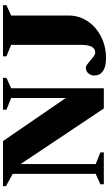

<svg xmlns="http://www.w3.org/2000/svg" viewBox="256 -966 724 1276"><g transform="rotate(-90 618.0 -328.0)"><path d="M100.5 -54V-605.5L19 -650.5V-670H318.5L604.5 -253V-616L527 -647V-670H738.5V-647L669.5 -616V0H535L165.5 -553.5V-54L243 -23V0H31.5V-23ZM1153 -236Q1153 -165 1115.2 -108.2Q1077.5 -51.5 1013 -18.5Q948.5 14.5 868 14.5Q812 14.5 783 -6.2Q754 -27 754 -63.5Q754 -85.5 768.5 -102.5Q783 -119.5 806 -119.5Q816 -119.5 828.8 -110Q841.5 -100.5 855.2 -88.2Q869 -76 882.2 -66.5Q895.5 -57 906.5 -57Q932 -57 945 -79.8Q958 -102.5 958 -157.5V-616L881.5 -647V-670H1222V-647L1153 -616Z"/></g></svg>

Font: Newsreader 16pt ExtraBold
Style: Regular
Weight: 800
Designer: Hugues Gentile
Foundry: Production Type
Version: Version 1.003; ttfautohint (v1.8.3)